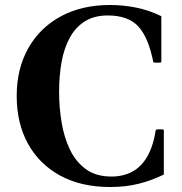

<svg xmlns="http://www.w3.org/2000/svg" viewBox="-20 -735 729 770"><path d="M605 -215Q621 -218 637 -215V-35Q588 -11 536 2Q484 15 422 15Q305 15 221 -31Q137 -77 92 -159Q47 -241 47 -350Q47 -459 93 -541Q139 -623 223 -669Q307 -715 422 -715Q474 -715 526 -704.5Q578 -694 627 -670V-485Q611 -482 595 -485Q576 -583 535.5 -628Q495 -673 412 -673Q358 -673 320.5 -649.5Q283 -626 260 -584Q237 -542 227 -486.5Q217 -431 217 -366Q217 -305 227 -244.5Q237 -184 260.5 -135Q284 -86 324.5 -56.5Q365 -27 427 -27Q474 -27 510.5 -46.5Q547 -66 571 -108Q595 -150 605 -215Z"/></svg>

Font: Poltawski Nowy
Style: Bold
Weight: 700
Designer: Adam Pótawski, Mateusz Machalski, Borys Kosmynka, Ania Wieluska
Foundry: Capitalics.wtf
Version: Version 1.001;gftools[0.9.25]